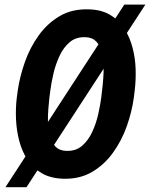

<svg xmlns="http://www.w3.org/2000/svg" viewBox="-20 -761 647 828"><path d="M606.9 -741.2 94.2 46.4H3.4L516.1 -741.2ZM561 -371.6 557.1 -339.8Q548.8 -279.3 526.9 -217Q504.9 -154.8 467.5 -102.8Q430.2 -50.8 377 -19.5Q323.7 11.7 253.4 9.8Q198.2 8.3 160.2 -13.9Q122.1 -36.1 98.4 -72.3Q74.7 -108.4 63 -153.3Q51.3 -198.2 49.1 -245.6Q46.9 -293 52.2 -337.9L56.6 -371.1Q65.4 -431.2 87.2 -493.2Q108.9 -555.2 146.5 -607.7Q184.1 -660.2 237.1 -691.4Q290 -722.7 361.3 -720.7Q416 -719.7 454.3 -697.3Q492.7 -674.8 516.1 -637.9Q539.6 -601.1 551.5 -555.7Q563.5 -510.3 564.9 -462.9Q566.4 -415.5 561 -371.6ZM416.5 -339.4 420.4 -373Q422.9 -391.1 425 -419.2Q427.2 -447.3 427 -478Q426.8 -508.8 419.7 -535.9Q412.6 -563 396 -581.1Q379.4 -599.1 350.1 -600.6Q308.1 -602.5 280.8 -579.3Q253.4 -556.2 236.3 -519Q219.2 -481.9 210.2 -442.4Q201.2 -402.8 197.3 -372.6L192.9 -338.9Q190.9 -319.8 188.5 -291.7Q186 -263.7 186.8 -232.9Q187.5 -202.1 194.6 -175Q201.7 -147.9 218.3 -129.9Q234.9 -111.8 264.2 -110.4Q306.2 -108.4 333.5 -131.8Q360.8 -155.3 377.9 -192.4Q395 -229.5 403.8 -269.3Q412.6 -309.1 416.5 -339.4Z"/></svg>

Font: Roboto Condensed
Style: Bold Italic
Weight: 700
Italic angle: -12°
Designer: Christian Robertson
Foundry: Google
Version: Version 3.0